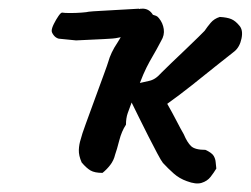

<svg xmlns="http://www.w3.org/2000/svg" viewBox="-20 -425 577 442"><path d="M115 -336Q108 -338 103.5 -344Q99 -350 99 -354Q99 -360 104 -370Q109 -380 114.5 -388Q120 -396 123 -396Q128 -395 141.5 -395Q155 -395 168 -396Q181 -397 184 -398Q192 -399 212 -400Q232 -401 256 -402.5Q280 -404 300 -405L287 -341Q274 -340 266.5 -340Q259 -340 251 -338Q243 -336 218.5 -335Q194 -334 155 -332ZM410 -8Q393 -14 380 -25.5Q367 -37 355 -50Q351 -55 342 -72Q333 -89 322 -110.5Q311 -132 300.5 -153.5Q290 -175 283 -189Q278 -176 274 -164.5Q270 -153 270 -138Q260 -123 254.5 -101.5Q249 -80 245 -69Q242 -56 234 -45.5Q226 -35 216 -27Q198 -27 188.5 -32.5Q179 -38 168 -51Q161 -67 161.5 -80Q162 -93 166 -105Q168 -114 177.5 -140Q187 -166 198.5 -197.5Q210 -229 219 -253.5Q228 -278 229 -282Q235 -304 250.5 -327Q266 -350 271 -376Q274 -390 285.5 -398Q297 -406 310.5 -405Q324 -404 332 -391Q336 -390 339.5 -388.5Q343 -387 346 -383Q355 -372 357 -358Q359 -344 351 -331Q340 -310 332 -296.5Q324 -283 317 -269Q310 -255 302 -234Q314 -237 322 -238.5Q330 -240 337 -244.5Q344 -249 353 -259Q359 -265 374 -279.5Q389 -294 406.5 -310.5Q424 -327 437 -340Q450 -353 451 -354Q457 -363 465 -372.5Q473 -382 486 -386Q503 -385 512.5 -381Q522 -377 531 -366Q540 -356 536 -336.5Q532 -317 520 -307Q503 -294 477 -273Q451 -252 422 -229Q393 -206 365 -186Q377 -165 386.5 -146.5Q396 -128 403 -116Q411 -97 420 -88.5Q429 -80 453 -80Q468 -73 472 -66Q476 -59 476.5 -51.5Q477 -44 478 -37Q472 -27 464.5 -17.5Q457 -8 444 -4Q431 0 410 -8Z"/></svg>

Font: Caveat SemiBold
Style: Regular
Weight: 600
Designer: Pablo Impallari
Foundry: Pablo Impallari
Version: Version 2.000